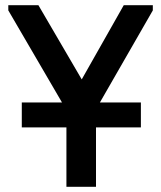

<svg xmlns="http://www.w3.org/2000/svg" viewBox="-20 -720 621 740"><path d="M523 -229H350V0H236V-229H64V-325H219L12 -680V-700H128L295 -414L457 -700H569V-680L365 -325H523Z"/></svg>

Font: Tilda Sans Semibold
Style: Regular
Weight: 600
Designer: ParaType Ltd
Foundry: ParaType Ltd
Version: Version 1.009